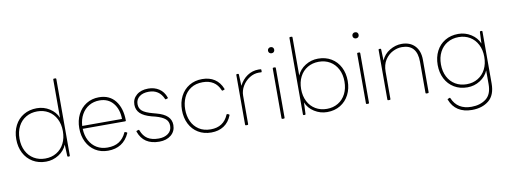

<svg xmlns="http://www.w3.org/2000/svg" viewBox="-76 -1219 5057 1915"><g transform="rotate(-10 2453.0 -262.0)"><path d="M522 -778H537Q545 -778 545 -770V5Q545 13 537 13H528Q519 13 519 5L514 -111Q490 -51 431 -13.5Q372 24 302 24Q226 24 168 -11Q110 -46 78.5 -107.5Q47 -169 47 -247Q47 -325 78.5 -386.5Q110 -448 168 -482.5Q226 -517 302 -517Q372 -517 430.5 -480Q489 -443 514 -383V-770Q514 -778 522 -778ZM519 -247Q519 -318 491 -372Q463 -426 413.5 -455.5Q364 -485 300 -485Q236 -485 186 -455.5Q136 -426 108 -372Q80 -318 80 -247Q80 -176 108 -121.5Q136 -67 186 -37.5Q236 -8 300 -8Q364 -8 414 -38Q464 -68 491.5 -122Q519 -176 519 -247Z M1148 -115Q1085 24 930 24Q857 24 801.5 -11Q746 -46 715.5 -107.5Q685 -169 685 -247Q685 -324 716 -385.5Q747 -447 803 -482Q859 -517 931 -517Q1038 -517 1096.5 -442Q1155 -367 1156 -243Q1156 -235 1148 -235H718Q720 -167 747.5 -115.5Q775 -64 822 -36Q869 -8 930 -8Q1001 -8 1047 -37.5Q1093 -67 1120 -125Q1123 -134 1131 -129L1142 -125Q1151 -122 1148 -115ZM931 -485Q872 -485 825 -457.5Q778 -430 750 -380Q722 -330 718 -264H1121Q1120 -362 1069.5 -423.5Q1019 -485 931 -485Z M1584 -381Q1580 -381 1578 -387Q1536 -485 1430 -485Q1370 -485 1334.5 -457Q1299 -429 1299 -382Q1299 -339 1329 -313Q1359 -287 1434 -267L1467 -258Q1543 -238 1579 -203Q1615 -168 1615 -116Q1615 -53 1569 -14.5Q1523 24 1449 24Q1290 24 1242 -113L1241 -116Q1241 -121 1248 -123L1261 -127Q1264 -128 1266 -128Q1271 -128 1272 -122Q1294 -63 1336.5 -35.5Q1379 -8 1449 -8Q1507 -8 1544.5 -36Q1582 -64 1582 -114Q1582 -158 1551.5 -184Q1521 -210 1454 -229L1417 -238Q1339 -259 1303 -294Q1267 -329 1267 -382Q1267 -441 1311.5 -479Q1356 -517 1430 -517Q1492 -517 1539 -486.5Q1586 -456 1607 -396Q1608 -395 1608 -392Q1608 -388 1602 -386L1588 -382Q1587 -381 1584 -381Z M2183 -113Q2156 -45 2103 -10.5Q2050 24 1976 24Q1901 24 1844 -10.5Q1787 -45 1756 -106.5Q1725 -168 1725 -247Q1725 -325 1756.5 -386.5Q1788 -448 1845 -482.5Q1902 -517 1976 -517Q2050 -517 2101.5 -483Q2153 -449 2179 -384Q2180 -382 2180 -379Q2180 -375 2174 -373L2160 -369L2156 -368Q2152 -368 2150 -374Q2104 -485 1976 -485Q1905 -485 1855.5 -452.5Q1806 -420 1782 -366Q1758 -312 1758 -247Q1758 -181 1782.5 -127Q1807 -73 1856 -40.5Q1905 -8 1976 -8Q2106 -8 2155 -125Q2159 -133 2165 -129L2179 -124Q2186 -121 2183 -113Z M2548 -513Q2562 -513 2568 -512Q2575 -511 2575 -504V-489Q2575 -481 2569 -481L2545 -482Q2495 -482 2450.5 -454Q2406 -426 2378.5 -380Q2351 -334 2351 -282V5Q2351 13 2343 13H2328Q2320 13 2320 5V-498Q2320 -506 2328 -506H2338Q2346 -506 2346 -498L2351 -383Q2382 -444 2433 -478.5Q2484 -513 2548 -513Z M2705 -712Q2719 -712 2727.5 -703.5Q2736 -695 2736 -681Q2736 -667 2727.5 -658.5Q2719 -650 2705 -650Q2691 -650 2682 -658.5Q2673 -667 2673 -681Q2673 -694 2682 -703Q2691 -712 2705 -712ZM2697 -506H2712Q2720 -506 2720 -498V5Q2720 13 2712 13H2697Q2689 13 2689 5V-498Q2689 -506 2697 -506Z M2924 13H2914Q2906 13 2906 5V-770Q2906 -778 2914 -778H2929Q2937 -778 2937 -770V-383Q2962 -443 3021 -480Q3080 -517 3150 -517Q3226 -517 3283.5 -482.5Q3341 -448 3372.5 -386.5Q3404 -325 3404 -247Q3404 -169 3372.5 -107.5Q3341 -46 3283.5 -11Q3226 24 3150 24Q3080 24 3020.5 -13.5Q2961 -51 2937 -111L2932 5Q2932 13 2924 13ZM3371 -247Q3371 -318 3343 -372Q3315 -426 3265.5 -455.5Q3216 -485 3152 -485Q3088 -485 3038 -455.5Q2988 -426 2960 -372Q2932 -318 2932 -247Q2932 -176 2960 -121.5Q2988 -67 3038 -37.5Q3088 -8 3152 -8Q3216 -8 3266 -38Q3316 -68 3343.5 -122Q3371 -176 3371 -247Z M3560 -712Q3574 -712 3582.5 -703.5Q3591 -695 3591 -681Q3591 -667 3582.5 -658.5Q3574 -650 3560 -650Q3546 -650 3537 -658.5Q3528 -667 3528 -681Q3528 -694 3537 -703Q3546 -712 3560 -712ZM3552 -506H3567Q3575 -506 3575 -498V5Q3575 13 3567 13H3552Q3544 13 3544 5V-498Q3544 -506 3552 -506Z M3996 -517Q4081 -517 4130 -465.5Q4179 -414 4179 -324V5Q4179 13 4170 13H4155Q4147 13 4147 5V-309Q4147 -485 3993 -485Q3947 -485 3900.5 -461.5Q3854 -438 3823 -390Q3792 -342 3792 -272V5Q3792 13 3784 13H3769Q3761 13 3761 5V-498Q3761 -506 3769 -506H3779Q3787 -506 3787 -498L3791 -385Q3817 -447 3875.5 -482Q3934 -517 3996 -517Z M4796 -506H4805Q4813 -506 4813 -498V27Q4813 146 4746 200Q4679 254 4576 254Q4493 254 4437 218Q4381 182 4355 113Q4350 105 4359 103L4372 97L4376 96Q4382 96 4383 102Q4434 222 4576 222Q4664 222 4723 177.5Q4782 133 4782 30V-110Q4757 -50 4698.5 -13Q4640 24 4570 24Q4494 24 4436 -11Q4378 -46 4346.5 -107.5Q4315 -169 4315 -247Q4315 -325 4346.5 -386.5Q4378 -448 4436 -482.5Q4494 -517 4570 -517Q4640 -517 4699 -479.5Q4758 -442 4782 -382L4787 -498Q4787 -506 4796 -506ZM4787 -247Q4787 -318 4759 -372Q4731 -426 4681.5 -455.5Q4632 -485 4568 -485Q4504 -485 4454 -455.5Q4404 -426 4376 -372Q4348 -318 4348 -247Q4348 -176 4376 -121.5Q4404 -67 4454 -37.5Q4504 -8 4568 -8Q4632 -8 4682 -38Q4732 -68 4759.5 -122Q4787 -176 4787 -247Z"/></g></svg>

Font: LINE Seed JP_TTF Thin
Style: Regular
Weight: 250
Designer: LY Corporation & Fontrix & Fontworks
Version: Version 1.008